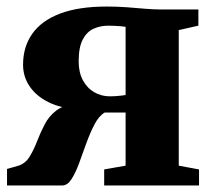

<svg xmlns="http://www.w3.org/2000/svg" viewBox="-20 -567 654 587"><path d="M1.5 0V-50.5L35 -60Q57 -66.5 70 -87.2Q83 -108 93.2 -134.8Q103.5 -161.5 116.8 -187Q130 -212.5 153 -229.8Q176 -247 214.5 -248L218 -233Q166 -236 128.5 -254.5Q91 -273 70.8 -302.8Q50.5 -332.5 50.5 -369Q50.5 -424 78.8 -464Q107 -504 163.8 -525.5Q220.5 -547 306 -547Q338.5 -547 368.2 -544.8Q398 -542.5 424.5 -540.2Q451 -538 472.5 -538H586.5V-488.5L526.5 -475V-60.5L588.5 -49V0H298.5V-49L364 -60.5V-223H300Q282 -212 268.8 -186.5Q255.5 -161 244 -129.2Q232.5 -97.5 221.8 -68Q211 -38.5 198.5 -19.2Q186 0 170.5 0ZM315.5 -272.5Q323.5 -272.5 332.2 -273Q341 -273.5 349.5 -274.5Q358 -275.5 364 -276.5V-485Q357.5 -486 349 -486.8Q340.5 -487.5 330.8 -488Q321 -488.5 311 -488.5Q287 -488.5 266.2 -479.2Q245.5 -470 233 -446.2Q220.5 -422.5 220.5 -379.5Q220.5 -345.5 233.5 -321.5Q246.5 -297.5 268.2 -285Q290 -272.5 315.5 -272.5Z"/></svg>

Font: Merriweather 60pt Black
Style: Regular
Weight: 900
Version: Version 2.100